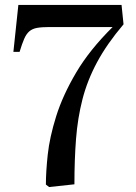

<svg xmlns="http://www.w3.org/2000/svg" viewBox="-20 -743 549 774"><path d="M178 11 165 1Q165 -50 172.5 -120Q180 -190 206.5 -274.5Q233 -359 287 -450.5Q341 -542 434 -634H179Q148 -634 129 -630.5Q110 -627 98 -616.5Q86 -606 77.5 -586.5Q69 -567 59 -534H34L54 -723H470L478 -645Q411 -566 371.5 -492.5Q332 -419 312.5 -343Q293 -267 286.5 -183Q280 -99 280 0Z"/></svg>

Font: Literata 60pt
Style: Regular
Weight: 400
Designer: Latin by Veronika Burian and Jose Scaglione. Greek by Irene Vlachou. Cyrillic by Vera Evstafieva.
Foundry: TypeTogether
Version: Version 3.002